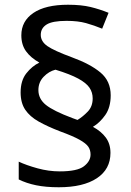

<svg xmlns="http://www.w3.org/2000/svg" viewBox="-20 -785 553 810"><path d="M67 -395Q67 -445 91 -475.5Q115 -506 146 -521Q110 -541 90 -568.5Q70 -596 70 -636Q70 -696 121 -730.5Q172 -765 267 -765Q323 -765 362 -755.5Q401 -746 438 -731L411 -664Q377 -678 343 -687.5Q309 -697 261 -697Q201 -697 176.5 -681.5Q152 -666 152 -638Q152 -610 180 -590.5Q208 -571 284 -543Q361 -515 404 -479Q447 -443 447 -383Q447 -332 424 -299.5Q401 -267 372 -250Q407 -231 426.5 -204.5Q446 -178 446 -140Q446 -71 388.5 -33Q331 5 228 5Q173 5 132 -3.5Q91 -12 59 -28V-103Q91 -88 138 -75Q185 -62 232 -62Q306 -62 334 -83.5Q362 -105 362 -133Q362 -152 352.5 -166Q343 -180 315.5 -195.5Q288 -211 233 -231Q181 -251 143.5 -272Q106 -293 86.5 -322Q67 -351 67 -395ZM142 -405Q142 -368 173.5 -342.5Q205 -317 285 -287L307 -279Q330 -293 350.5 -314.5Q371 -336 371 -370Q371 -395 357.5 -415Q344 -435 310 -453.5Q276 -472 214 -491Q186 -484 164 -461Q142 -438 142 -405Z"/></svg>

Font: Noto Sans Tagbanwa
Style: Regular
Weight: 400
Designer: Monotype Design Team
Foundry: Monotype Imaging Inc.
Version: Version 2.001; ttfautohint (v1.8.4.7-5d5b)